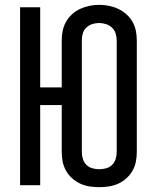

<svg xmlns="http://www.w3.org/2000/svg" viewBox="-20 -765 640 793"><path d="M390 8Q370 8 350 5Q330 2 311.5 -6.5Q293 -15 278 -28.5Q263 -42 253 -59.5Q243 -77 239 -96.5Q235 -116 235 -137V-331H146V0H63V-735H146V-404H235V-599Q235 -619 239 -638.5Q243 -658 253 -675.5Q263 -693 278 -706.5Q293 -720 311.5 -728.5Q330 -737 350 -741Q370 -745 390 -745Q410 -745 430 -741Q450 -737 468 -728.5Q486 -720 501.5 -706.5Q517 -693 527 -675.5Q537 -658 541 -638.5Q545 -619 545 -599V-137Q545 -116 541 -96.5Q537 -77 527 -59.5Q517 -42 502 -28.5Q487 -15 468.5 -6.5Q450 2 430 5Q410 8 390 8ZM390 -66Q404 -66 418.5 -70Q433 -74 443 -84Q453 -94 457.5 -108Q462 -122 462 -137V-599Q462 -613 457.5 -627Q453 -641 442.5 -651Q432 -661 417.5 -665.5Q403 -670 389 -670Q375 -670 361 -665.5Q347 -661 336.5 -651Q326 -641 322 -627Q318 -613 318 -599V-137Q318 -122 322.5 -108Q327 -94 337 -84Q347 -74 361.5 -70Q376 -66 390 -66Z"/></svg>

Font: Zed Mono Extended
Style: Regular
Weight: 400
Width: 7
Monospace: yes
Designer: Belleve Invis
Foundry: Belleve Invis
Version: Version 1.0.0; ttfautohint (v1.8.4)